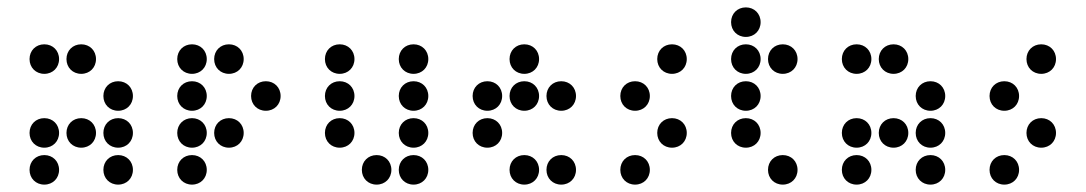

<svg xmlns="http://www.w3.org/2000/svg" viewBox="-20 -510 2940 520"><path d="M100 -310C123 -310 140 -327 140 -350C140 -373 123 -390 100 -390C77 -390 60 -373 60 -350C60 -327 77 -310 100 -310ZM200 -310C223 -310 240 -327 240 -350C240 -373 223 -390 200 -390C177 -390 160 -373 160 -350C160 -327 177 -310 200 -310ZM300 -210C323 -210 340 -227 340 -250C340 -273 323 -290 300 -290C277 -290 260 -273 260 -250C260 -227 277 -210 300 -210ZM100 -110C123 -110 140 -127 140 -150C140 -173 123 -190 100 -190C77 -190 60 -173 60 -150C60 -127 77 -110 100 -110ZM200 -110C223 -110 240 -127 240 -150C240 -173 223 -190 200 -190C177 -190 160 -173 160 -150C160 -127 177 -110 200 -110ZM300 -110C323 -110 340 -127 340 -150C340 -173 323 -190 300 -190C277 -190 260 -173 260 -150C260 -127 277 -110 300 -110ZM100 -10C123 -10 140 -27 140 -50C140 -73 123 -90 100 -90C77 -90 60 -73 60 -50C60 -27 77 -10 100 -10ZM300 -10C323 -10 340 -27 340 -50C340 -73 323 -90 300 -90C277 -90 260 -73 260 -50C260 -27 277 -10 300 -10Z M500 -310C523 -310 540 -327 540 -350C540 -373 523 -390 500 -390C477 -390 460 -373 460 -350C460 -327 477 -310 500 -310ZM600 -310C623 -310 640 -327 640 -350C640 -373 623 -390 600 -390C577 -390 560 -373 560 -350C560 -327 577 -310 600 -310ZM500 -210C523 -210 540 -227 540 -250C540 -273 523 -290 500 -290C477 -290 460 -273 460 -250C460 -227 477 -210 500 -210ZM700 -210C723 -210 740 -227 740 -250C740 -273 723 -290 700 -290C677 -290 660 -273 660 -250C660 -227 677 -210 700 -210ZM500 -110C523 -110 540 -127 540 -150C540 -173 523 -190 500 -190C477 -190 460 -173 460 -150C460 -127 477 -110 500 -110ZM600 -110C623 -110 640 -127 640 -150C640 -173 623 -190 600 -190C577 -190 560 -173 560 -150C560 -127 577 -110 600 -110ZM500 -10C523 -10 540 -27 540 -50C540 -73 523 -90 500 -90C477 -90 460 -73 460 -50C460 -27 477 -10 500 -10Z M900 -310C923 -310 940 -327 940 -350C940 -373 923 -390 900 -390C877 -390 860 -373 860 -350C860 -327 877 -310 900 -310ZM1100 -310C1123 -310 1140 -327 1140 -350C1140 -373 1123 -390 1100 -390C1077 -390 1060 -373 1060 -350C1060 -327 1077 -310 1100 -310ZM900 -210C923 -210 940 -227 940 -250C940 -273 923 -290 900 -290C877 -290 860 -273 860 -250C860 -227 877 -210 900 -210ZM1100 -210C1123 -210 1140 -227 1140 -250C1140 -273 1123 -290 1100 -290C1077 -290 1060 -273 1060 -250C1060 -227 1077 -210 1100 -210ZM900 -110C923 -110 940 -127 940 -150C940 -173 923 -190 900 -190C877 -190 860 -173 860 -150C860 -127 877 -110 900 -110ZM1100 -110C1123 -110 1140 -127 1140 -150C1140 -173 1123 -190 1100 -190C1077 -190 1060 -173 1060 -150C1060 -127 1077 -110 1100 -110ZM1000 -10C1023 -10 1040 -27 1040 -50C1040 -73 1023 -90 1000 -90C977 -90 960 -73 960 -50C960 -27 977 -10 1000 -10ZM1100 -10C1123 -10 1140 -27 1140 -50C1140 -73 1123 -90 1100 -90C1077 -90 1060 -73 1060 -50C1060 -27 1077 -10 1100 -10Z M1400 -310C1423 -310 1440 -327 1440 -350C1440 -373 1423 -390 1400 -390C1377 -390 1360 -373 1360 -350C1360 -327 1377 -310 1400 -310ZM1300 -210C1323 -210 1340 -227 1340 -250C1340 -273 1323 -290 1300 -290C1277 -290 1260 -273 1260 -250C1260 -227 1277 -210 1300 -210ZM1400 -210C1423 -210 1440 -227 1440 -250C1440 -273 1423 -290 1400 -290C1377 -290 1360 -273 1360 -250C1360 -227 1377 -210 1400 -210ZM1500 -210C1523 -210 1540 -227 1540 -250C1540 -273 1523 -290 1500 -290C1477 -290 1460 -273 1460 -250C1460 -227 1477 -210 1500 -210ZM1300 -110C1323 -110 1340 -127 1340 -150C1340 -173 1323 -190 1300 -190C1277 -190 1260 -173 1260 -150C1260 -127 1277 -110 1300 -110ZM1400 -10C1423 -10 1440 -27 1440 -50C1440 -73 1423 -90 1400 -90C1377 -90 1360 -73 1360 -50C1360 -27 1377 -10 1400 -10ZM1500 -10C1523 -10 1540 -27 1540 -50C1540 -73 1523 -90 1500 -90C1477 -90 1460 -73 1460 -50C1460 -27 1477 -10 1500 -10Z M1800 -310C1823 -310 1840 -327 1840 -350C1840 -373 1823 -390 1800 -390C1777 -390 1760 -373 1760 -350C1760 -327 1777 -310 1800 -310ZM1700 -210C1723 -210 1740 -227 1740 -250C1740 -273 1723 -290 1700 -290C1677 -290 1660 -273 1660 -250C1660 -227 1677 -210 1700 -210ZM1800 -110C1823 -110 1840 -127 1840 -150C1840 -173 1823 -190 1800 -190C1777 -190 1760 -173 1760 -150C1760 -127 1777 -110 1800 -110ZM1700 -10C1723 -10 1740 -27 1740 -50C1740 -73 1723 -90 1700 -90C1677 -90 1660 -73 1660 -50C1660 -27 1677 -10 1700 -10Z M2000 -410C2023 -410 2040 -427 2040 -450C2040 -473 2023 -490 2000 -490C1977 -490 1960 -473 1960 -450C1960 -427 1977 -410 2000 -410ZM2000 -310C2023 -310 2040 -327 2040 -350C2040 -373 2023 -390 2000 -390C1977 -390 1960 -373 1960 -350C1960 -327 1977 -310 2000 -310ZM2100 -310C2123 -310 2140 -327 2140 -350C2140 -373 2123 -390 2100 -390C2077 -390 2060 -373 2060 -350C2060 -327 2077 -310 2100 -310ZM2000 -210C2023 -210 2040 -227 2040 -250C2040 -273 2023 -290 2000 -290C1977 -290 1960 -273 1960 -250C1960 -227 1977 -210 2000 -210ZM2000 -110C2023 -110 2040 -127 2040 -150C2040 -173 2023 -190 2000 -190C1977 -190 1960 -173 1960 -150C1960 -127 1977 -110 2000 -110ZM2100 -10C2123 -10 2140 -27 2140 -50C2140 -73 2123 -90 2100 -90C2077 -90 2060 -73 2060 -50C2060 -27 2077 -10 2100 -10Z M2300 -310C2323 -310 2340 -327 2340 -350C2340 -373 2323 -390 2300 -390C2277 -390 2260 -373 2260 -350C2260 -327 2277 -310 2300 -310ZM2400 -310C2423 -310 2440 -327 2440 -350C2440 -373 2423 -390 2400 -390C2377 -390 2360 -373 2360 -350C2360 -327 2377 -310 2400 -310ZM2500 -210C2523 -210 2540 -227 2540 -250C2540 -273 2523 -290 2500 -290C2477 -290 2460 -273 2460 -250C2460 -227 2477 -210 2500 -210ZM2300 -110C2323 -110 2340 -127 2340 -150C2340 -173 2323 -190 2300 -190C2277 -190 2260 -173 2260 -150C2260 -127 2277 -110 2300 -110ZM2400 -110C2423 -110 2440 -127 2440 -150C2440 -173 2423 -190 2400 -190C2377 -190 2360 -173 2360 -150C2360 -127 2377 -110 2400 -110ZM2500 -110C2523 -110 2540 -127 2540 -150C2540 -173 2523 -190 2500 -190C2477 -190 2460 -173 2460 -150C2460 -127 2477 -110 2500 -110ZM2300 -10C2323 -10 2340 -27 2340 -50C2340 -73 2323 -90 2300 -90C2277 -90 2260 -73 2260 -50C2260 -27 2277 -10 2300 -10ZM2500 -10C2523 -10 2540 -27 2540 -50C2540 -73 2523 -90 2500 -90C2477 -90 2460 -73 2460 -50C2460 -27 2477 -10 2500 -10Z M2800 -310C2823 -310 2840 -327 2840 -350C2840 -373 2823 -390 2800 -390C2777 -390 2760 -373 2760 -350C2760 -327 2777 -310 2800 -310ZM2700 -210C2723 -210 2740 -227 2740 -250C2740 -273 2723 -290 2700 -290C2677 -290 2660 -273 2660 -250C2660 -227 2677 -210 2700 -210ZM2800 -110C2823 -110 2840 -127 2840 -150C2840 -173 2823 -190 2800 -190C2777 -190 2760 -173 2760 -150C2760 -127 2777 -110 2800 -110ZM2700 -10C2723 -10 2740 -27 2740 -50C2740 -73 2723 -90 2700 -90C2677 -90 2660 -73 2660 -50C2660 -27 2677 -10 2700 -10Z"/></svg>

Font: TINY 5x3 80
Style: Regular
Weight: 200
Designer: Jack Halten Fahnestock
Foundry: Velvetyne Type Foundry
Version: Version 1.002;hotconv 1.0.109;makeotfexe 2.5.65596